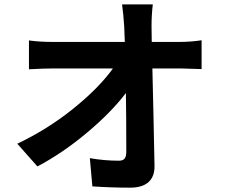

<svg xmlns="http://www.w3.org/2000/svg" viewBox="-20 -821 1040 884"><path d="M678.7 -627.9H803.7Q859.4 -627.9 908.2 -635.7V-502.9Q811.5 -505.9 810.5 -505.9H681.6Q682.6 -455.1 686.5 -294.9Q690.4 -134.8 691.4 -57.6Q692.4 -8.8 664.1 17.1Q635.7 43 579.1 43Q490.2 43 405.3 37.1L393.6 -92.8Q460.9 -81.1 527.3 -81.1Q545.9 -81.1 553.7 -90.8Q561.5 -100.6 561.5 -123Q561.5 -290 559.6 -392.6Q492.2 -303.7 380.4 -210Q268.6 -116.2 152.3 -54.7L59.6 -159.2Q199.2 -225.6 317.4 -320.8Q435.5 -416 500 -505.9H226.6Q183.6 -505.9 113.3 -502V-634.8Q164.1 -627.9 223.6 -627.9H554.7Q553.7 -661.1 551.8 -700.2Q547.9 -758.8 542 -800.8H683.6Q677.7 -753.9 677.7 -700.2Z"/></svg>

Font: GenEi Gothic M Regular
Style: Bold
Weight: 700
Designer: o_tamon (Modified); [Source Han Sans]
Ryoko NISHIZUKA  (kana & ideographs); Paul D. Hunt (Latin, Greek & Cyrillic); Wenl
Version: Version 1.1a;Original Version 1.004